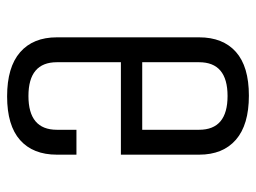

<svg xmlns="http://www.w3.org/2000/svg" viewBox="-110 -595 720 540"><g transform="rotate(90 250.0 -325.0)"><path d="M345 -125V-180H415V-125Q415 -58 374 -21.5Q333 15 251 15Q169 15 127 -21.5Q85 -58 85 -125V-525Q85 -592 126 -628.5Q167 -665 249 -665Q331 -665 373 -628.5Q415 -592 415 -525V-305H155V-125Q155 -45 250 -45Q345 -45 345 -125ZM155 -525V-365H345V-525Q345 -605 250 -605Q155 -605 155 -525Z"/></g></svg>

Font: Unica One
Style: Regular
Weight: 400
Designer: Eduardo Rodriguez Tunni
Foundry: Eduardo Rodriguez Tunni
Version: Version 1.001